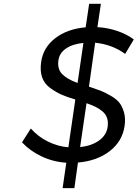

<svg xmlns="http://www.w3.org/2000/svg" viewBox="-20 -843 715 997"><path d="M94.2 -104 140.1 -175.8Q176.8 -133.8 228.5 -108.2Q280.3 -82.5 335 -78.1L371.1 -326.2Q325.7 -339.8 298.3 -352.1Q271 -364.3 240.5 -386.2Q210 -408.2 198.5 -442.1Q187 -476.1 193.8 -522Q204.6 -596.7 267.1 -644.8Q329.6 -692.9 424.8 -701.2L442.9 -823.2H503.9L485.8 -702.1Q539.1 -699.2 589.1 -682.1Q639.2 -665 674.8 -638.2L629.9 -563Q562.5 -612.3 474.1 -621.1L441.9 -393.1Q480.5 -380.4 502.2 -372.1Q523.9 -363.8 554.4 -346.2Q585 -328.6 600.1 -309.3Q615.2 -290 624 -259Q632.8 -228 627 -189Q615.7 -109.4 549.8 -58.3Q483.9 -7.3 384.8 1L366.2 133.8H305.2L324.2 2Q256.3 -2.4 195.8 -31Q135.3 -59.6 94.2 -104ZM283.2 -528.8Q277.3 -483.9 303.2 -457.8Q329.1 -431.6 382.8 -412.1L413.1 -620.1Q357.4 -614.7 322.8 -591.1Q288.1 -567.4 283.2 -528.8ZM396 -79.1Q456.5 -85.9 494.9 -113.8Q533.2 -141.6 539.1 -185.1Q542.5 -210.4 535.9 -230.2Q529.3 -250 512.7 -264.2Q496.1 -278.3 476.8 -287.8Q457.5 -297.4 429.2 -307.1Z"/></svg>

Font: Trueno Light
Style: Italic
Weight: 300
Designer: Julieta Ulanovsky
Foundry: Julieta Ulanovsky
Version: Version 3.001b | FøM Fix